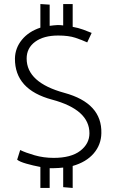

<svg xmlns="http://www.w3.org/2000/svg" viewBox="-20 -820 573 951"><path d="M340 -800V-687Q368 -682 391.5 -673.5Q415 -665 434 -657L412 -610Q386 -622 353 -633Q320 -644 268 -644Q196 -644 154 -613Q112 -582 112 -530Q112 -411 299 -360Q486 -309 482 -160Q481 -103 444 -60Q407 -17 340 2V111L293 107V10Q283 11 271 12Q259 13 247 13H226V111H180V7Q143 0 110 -9.5Q77 -19 65 -29L80 -77Q106 -64 151 -51Q196 -38 246 -38Q332 -38 377.5 -73Q423 -108 423 -160Q423 -277 238 -326.5Q53 -376 54 -530Q55 -582 88.5 -623Q122 -664 180 -683V-800L226 -797V-692Q236 -693 246.5 -694.5Q257 -696 266 -696Q273 -696 280 -695.5Q287 -695 293 -694V-800Z"/></svg>

Font: Palanquin Light
Style: Regular
Weight: 300
Designer: Pria Ravichandran
Version: Version 1.0.4